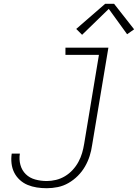

<svg xmlns="http://www.w3.org/2000/svg" viewBox="-20 -987 729 1015"><path d="M227 8Q200 8 174.5 4Q149 0 126 -9.5Q103 -19 84.5 -36Q66 -53 55 -75Q44 -97 41 -123Q38 -149 42 -175H85Q80 -144 88 -115Q96 -86 116.5 -66Q137 -46 166.5 -38Q196 -30 227 -30Q251 -30 276 -36Q301 -42 323.5 -55.5Q346 -69 364 -88.5Q382 -108 394.5 -131Q407 -154 414 -178Q421 -202 425 -227L503 -697H326V-735H553L467 -220Q463 -191 454 -162.5Q445 -134 429.5 -107Q414 -80 391.5 -57.5Q369 -35 342 -19.5Q315 -4 285.5 2Q256 8 227 8ZM414 -803 383 -834 536 -967H583L689 -832L652 -806L555 -940Z"/></svg>

Font: Iosevka SS04 XLt Ex
Style: Italic
Weight: 200
Width: 7
Italic angle: -9°
Monospace: yes
Designer: Belleve Invis
Foundry: Belleve Invis
Version: Version 19.0.0; ttfautohint (v1.8.4)